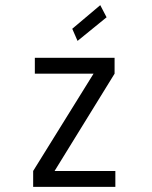

<svg xmlns="http://www.w3.org/2000/svg" viewBox="-20 -724 590 744"><path d="M108.5 0V-61.5L342.5 -438.5H115V-500H424V-438.5L191.5 -61.5H427V0ZM280.5 -565.5 260 -612.5 368.5 -704 393 -657Z"/></svg>

Font: Trispace SemiCondensed Light
Style: Regular
Weight: 300
Width: 4
Designer: Tyler Finck
Foundry: Etcetera Type Company
Version: Version 1.210; ttfautohint (v1.8.3)